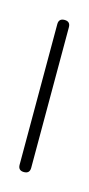

<svg xmlns="http://www.w3.org/2000/svg" viewBox="-51 -233 119 256"><g transform="rotate(15 8.0 -105.0)"><path d="M0 -8H16V-202H0ZM8 -16Q4 -16 2 -14Q0 -12 0 -8Q0 -4 2 -2Q4 0 8 0Q12 0 14 -2Q16 -4 16 -8Q16 -12 14 -14Q12 -16 8 -16ZM8 -210Q4 -210 2 -208Q0 -206 0 -202Q0 -198 2 -196Q4 -194 8 -194Q12 -194 14 -196Q16 -198 16 -202Q16 -206 14 -208Q12 -210 8 -210Z"/></g></svg>

Font: Wavefont ExtraLight
Style: Regular
Weight: 250
Version: Version 3.004;gftools[0.9.33]